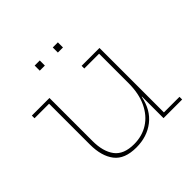

<svg xmlns="http://www.w3.org/2000/svg" viewBox="-180 -883 1064 1064"><g transform="rotate(-45 352.5 -351.0)"><path d="M530 -505H414V-526H554V-21H676V0H530ZM162 -526V-189Q162 -106.5 197 -59.8Q232 -13 313 -13Q376.5 -13 425.5 -44.2Q474.5 -75.5 502.2 -134Q530 -192.5 530 -275L539 -169H528Q511.5 -83 452.2 -37Q393 9 309 9Q217.5 9 177.8 -42.8Q138 -94.5 138 -185V-505H24V-526ZM231 -711H271V-671H231ZM373 -711H413V-671H373Z"/></g></svg>

Font: Hepta Slab ExtraLight ExtraLight
Style: Regular
Weight: 250
Version: Version 1.102